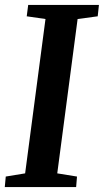

<svg xmlns="http://www.w3.org/2000/svg" viewBox="-22 -763 424 783"><path d="M-2.5 0 1.5 -43 80.5 -56 163.5 -685.5 87 -696.5 93 -743H381.5L376.5 -696.5L294.5 -685.5L211.5 -56L292 -43L288.5 0Z"/></svg>

Font: Merriweather 24pt SemiBold
Style: Italic
Weight: 600
Italic angle: -7.8°
Version: Version 2.101